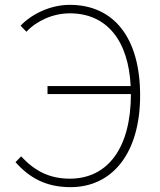

<svg xmlns="http://www.w3.org/2000/svg" viewBox="-20 -759 659 792"><path d="M271 13C444 13 558 -128 558 -365C558 -604 449 -739 268 -739C183 -739 106 -697 65 -653L89 -628C131 -673 198 -704 268 -704C421 -704 510 -591 519 -404H176V-371H520C520 -148 424 -22 268 -22C185 -22 124 -53 67 -114L44 -90C101 -26 169 13 271 13Z"/></svg>

Font: Source Han Sans JP ExtraLight
Style: Regular
Weight: 250
Designer: Ryoko NISHIZUKA 西塚涼子 (kana, bopomofo & ideographs); Paul D. Hunt (Latin, Greek & Cyrillic); Sandoll Communications 산돌커뮤니
Foundry: Adobe
Version: Version 2.001;hotconv 1.0.107;makeotfexe 2.5.65593